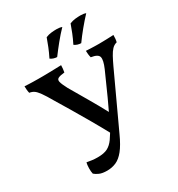

<svg xmlns="http://www.w3.org/2000/svg" viewBox="-205 -1012 1069 1154"><g transform="rotate(-30 329.0 -435.5)"><path d="M201 9Q167 9 147 0Q127 -9 116 -19Q112 -35 112.5 -58.5Q113 -82 117 -97Q134 -94 152 -91.5Q170 -89 191 -89Q235 -89 260 -102Q285 -115 305 -143Q325 -171 351 -219Q387 -294 422 -370.5Q457 -447 492 -527Q514 -578 508.5 -601Q503 -624 455 -631Q452 -642 450.5 -655Q449 -668 449 -679Q463 -678 477.5 -677.5Q492 -677 507 -676.5Q522 -676 538 -676Q561 -676 590 -677Q619 -678 640 -679Q640 -666 639 -654Q638 -642 635 -631Q615 -626 601 -611Q587 -596 574 -572Q561 -548 546 -516L374 -145Q346 -83 319 -49.5Q292 -16 263 -3.5Q234 9 201 9ZM340 -161Q301 -233 264 -297Q227 -361 194 -416.5Q161 -472 134 -516Q107 -563 90 -586.5Q73 -610 60 -619Q47 -628 28 -631Q25 -643 24 -655.5Q23 -668 23 -679Q33 -678 48.5 -677.5Q64 -677 81.5 -676.5Q99 -676 117 -676Q135 -676 150 -676Q174 -676 210 -677Q246 -678 277 -679Q277 -667 275.5 -654.5Q274 -642 272 -631Q241 -628 227.5 -621Q214 -614 218.5 -596Q223 -578 242 -542Q269 -496 287.5 -464Q306 -432 322.5 -404Q339 -376 356.5 -344.5Q374 -313 398 -268ZM448 -733Q436 -733 423.5 -737Q411 -741 402 -748Q419 -782 430.5 -811Q442 -840 452 -868Q472 -876 491 -878Q510 -880 526 -880Q538 -880 547.5 -878.5Q557 -877 564 -874Q534 -842 503.5 -805Q473 -768 448 -733ZM281 -733Q270 -733 257.5 -737Q245 -741 236 -748Q253 -782 264.5 -811Q276 -840 286 -868Q306 -876 325 -878Q344 -880 360 -880Q372 -880 381.5 -878.5Q391 -877 398 -874Q367 -842 337 -805Q307 -768 281 -733Z"/></g></svg>

Font: Vollkorn Medium
Style: Regular
Weight: 500
Designer: Friedrich Althausen
Foundry: Friedrich Althausen
Version: Version 5.000